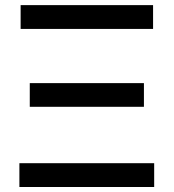

<svg xmlns="http://www.w3.org/2000/svg" viewBox="-20 -748 695 768"><path d="M57.6 0V-95.2H596.7V0ZM99.1 -320.8V-415.5H555.7V-320.8ZM62.5 -632.3V-727.5H592.3V-632.3Z"/></svg>

Font: Inter 18pt Medium
Style: Regular
Weight: 500
Designer: Rasmus Andersson
Foundry: rsms
Version: Version 4.001;git-66647c0bb